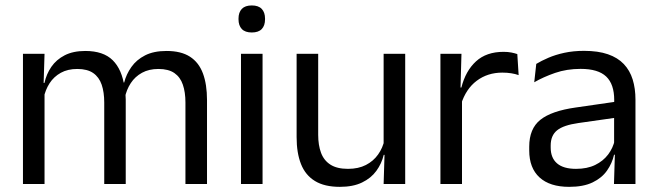

<svg xmlns="http://www.w3.org/2000/svg" viewBox="-20 -690 2461 720"><path d="M675.4 0V-305.7Q675.4 -344.2 665.7 -372.4Q656.1 -400.7 633.9 -416.1Q611.7 -431.4 574.1 -431.4Q538.6 -431.4 512.5 -417.1Q486.4 -402.7 470.4 -378.3Q454.4 -353.9 448 -322.9L435.5 -380.5H445.6Q453.6 -411.8 472.7 -438.8Q491.7 -465.9 524.1 -482.4Q556.4 -498.9 604.5 -498.9Q658.9 -498.9 692.2 -477.5Q725.6 -456 741 -414.7Q756.3 -373.5 756.3 -314.5V0ZM66.1 0V-488.2H147L143.4 -370.8L147 -366.1V0ZM370.9 0V-305.6Q370.9 -344.1 361.3 -372.4Q351.6 -400.7 329.5 -416.1Q307.4 -431.4 269.8 -431.4Q234 -431.4 208 -417Q181.9 -402.5 165.9 -377.8Q150 -353 143.5 -321.5L128.7 -378.9H146.7Q153.9 -412.1 172.5 -439.3Q191.2 -466.5 222.7 -482.7Q254.3 -498.9 299.9 -498.9Q367.6 -498.9 402.7 -464.1Q437.9 -429.2 447 -361.9Q449.3 -352 450.4 -340.3Q451.5 -328.6 451.5 -317.1V0Z M883.7 0V-488.2H964.6V0ZM924.2 -568.2Q899.2 -568.2 886.8 -581.2Q874.4 -594.3 874.4 -617.7V-620.2Q874.4 -643.5 886.8 -656.6Q899.2 -669.6 924.2 -669.6Q949.2 -669.6 961.5 -656.6Q973.9 -643.5 973.9 -620.2V-617.7Q973.9 -593.9 961.5 -581Q949.2 -568.2 924.2 -568.2Z M1173.2 -488.2V-184.5Q1173.2 -145.8 1183.9 -117Q1194.6 -88.3 1219.1 -72.6Q1243.7 -56.8 1285 -56.8Q1324 -56.8 1352.1 -71.3Q1380.2 -85.7 1397.9 -110.7Q1415.6 -135.6 1422.1 -166.8L1436.6 -109.3H1419Q1411.3 -76.7 1391.3 -49.2Q1371.3 -21.8 1337.6 -5.6Q1303.9 10.7 1254.6 10.7Q1196.9 10.7 1161.1 -11.2Q1125.3 -33 1108.8 -74.7Q1092.3 -116.3 1092.3 -175.7V-488.2ZM1499.5 -488.2V0H1418.6L1422.2 -117.2L1418.6 -121.9V-488.2Z M1708.7 -298.3 1690.2 -360.9 1710.2 -361.9Q1725.9 -424 1764.9 -459.8Q1803.9 -495.6 1868.4 -495.6Q1884.7 -495.6 1897.4 -493.1Q1910.1 -490.6 1919.9 -487.2L1924.9 -408.3Q1912.7 -412.7 1897.3 -415.2Q1881.9 -417.7 1863.7 -417.7Q1808.5 -417.7 1767.7 -387.1Q1727 -356.6 1708.7 -298.3ZM1631.6 0V-488.2H1710.5L1706.5 -344L1712.5 -338V0Z M2282.4 0 2286 -118.6 2282.9 -131.1V-286.5L2283.3 -314.9Q2283.3 -374.3 2253.2 -403Q2223 -431.7 2157.4 -431.7Q2105.2 -431.7 2061.4 -416.5Q2017.6 -401.3 1983.4 -381.5L1991 -450.4Q2010.1 -462 2036.4 -473.3Q2062.7 -484.7 2096.3 -492Q2129.9 -499.3 2170.3 -499.3Q2222.8 -499.3 2259.6 -486.6Q2296.4 -473.9 2319.2 -449.9Q2342 -425.8 2352.5 -392Q2363 -358.1 2363 -316.2V0ZM2114.4 10.7Q2041.9 10.7 2003.3 -24.6Q1964.6 -60 1964.6 -125.7V-140Q1964.6 -207.4 2006.3 -240.7Q2048 -274.1 2139.2 -286.9L2293.5 -309.2L2297.9 -249.8L2149 -228.6Q2093.2 -220.7 2069.2 -201.4Q2045.1 -182 2045.1 -144.5V-136.6Q2045.1 -97.9 2068.9 -77.4Q2092.7 -56.8 2140.1 -56.8Q2181.9 -56.8 2211.9 -71.4Q2241.9 -86 2260.4 -110.5Q2279 -135.1 2285.5 -165.2L2298.2 -109.8H2282.7Q2275.6 -77.8 2256.3 -50.3Q2237.1 -22.8 2202.5 -6.1Q2167.9 10.7 2114.4 10.7Z"/></svg>

Font: Anek Gujarati Medium
Style: Regular
Weight: 500
Designer: Mrunmayee Ghaisas (Gujarati), Yesha Goshar (Latin)
Foundry: Ek Type
Version: Version 1.003